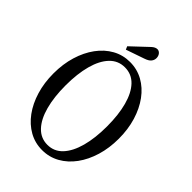

<svg xmlns="http://www.w3.org/2000/svg" viewBox="-271 -1073 1206 1206"><g transform="rotate(45 332.5 -469.5)"><path d="M332.5 10.5Q269.5 10.5 216.5 -19.2Q163.5 -49 124.5 -102.2Q85.5 -155.5 64 -226.8Q42.5 -298 42.5 -381Q42.5 -464.5 64 -535.5Q85.5 -606.5 124.5 -659.8Q163.5 -713 216.5 -742.5Q269.5 -772 332.5 -772Q395.5 -772 448.8 -742.5Q502 -713 541 -659.8Q580 -606.5 601.5 -535.5Q623 -464.5 623 -381Q623 -298 601.5 -226.8Q580 -155.5 541 -102.2Q502 -49 448.8 -19.2Q395.5 10.5 332.5 10.5ZM332.5 -36.5Q392 -36.5 432.8 -80Q473.5 -123.5 494.8 -201.5Q516 -279.5 516 -383.5Q516 -486.5 495.2 -563.2Q474.5 -640 433.8 -682.8Q393 -725.5 333 -725.5Q273.5 -725.5 232.5 -682.5Q191.5 -639.5 170.5 -562.2Q149.5 -485 149.5 -381.5Q149.5 -278.5 170.5 -200.8Q191.5 -123 232.5 -79.8Q273.5 -36.5 332.5 -36.5ZM258.5 -808 249.5 -829 360.5 -933.5Q379.5 -950.5 397 -950.5Q411.5 -950.5 422 -937.8Q432.5 -925 432.5 -906Q432.5 -889 421.2 -874.5Q410 -860 380 -850Z"/></g></svg>

Font: Libre Caslon Condensed
Style: Regular
Weight: 400
Designer: Pablo Impallari, Rodrigo Fuenzalida, Katja Schimmel, Ertekin Erdin
Foundry: Pablo Impallari, Rodrigo Fuenzalida
Version: Version 2.000; ttfautohint (v1.8.4.7-5d5b);gftools[0.9.33]